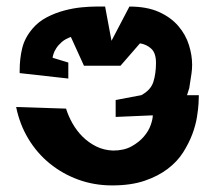

<svg xmlns="http://www.w3.org/2000/svg" viewBox="-20 -562 645 586"><path d="M550.8 -271.5H586.9L585.9 -245.1Q585 -229.5 581.1 -204.6Q577.1 -179.7 566.9 -152.3Q556.6 -125 539.1 -97.2Q521.5 -69.3 492.2 -46.9Q462.9 -24.4 421.4 -10.3Q379.9 3.9 322.3 3.9Q267.6 3.9 219.2 -13.7Q170.9 -31.2 131.8 -63Q92.8 -94.7 66.4 -138.7Q40 -182.6 29.3 -235.4L181.6 -230.5Q188.5 -208 201.2 -185.5Q213.9 -163.1 231.9 -145Q250 -127 273.4 -115.2Q296.9 -103.5 325.2 -102.5Q358.4 -102.5 381.3 -115.2Q404.3 -127.9 418.9 -145Q433.6 -162.1 439.9 -180.2Q446.3 -198.2 446.3 -210L333 -205.1V-256.8L411.1 -271.5Q440.4 -287.1 448.2 -312.5Q456.1 -337.9 456.1 -370.1Q456.1 -400.4 441.4 -413.6Q426.8 -426.8 407.2 -429.7L347.7 -361.3H236.3L196.3 -449.2Q179.7 -443.4 168.9 -434.1Q158.2 -424.8 151.9 -415Q145.5 -405.3 143.1 -397Q140.6 -388.7 140.6 -385.7L188.5 -371.1V-322.3L40 -338.9V-345.7Q40 -383.8 47.9 -415.5Q55.7 -447.3 80.1 -475.6Q97.7 -496.1 123 -509.3Q148.4 -522.5 175.8 -529.8Q203.1 -537.1 229 -539.6Q254.9 -542 272.5 -542H300.8L320.3 -437.5L375 -542Q428.7 -542 465.3 -525.4Q502 -508.8 524.4 -482.4Q546.9 -456.1 556.6 -424.8Q566.4 -393.6 566.4 -364.3Q566.4 -357.4 565.9 -351.1Q565.4 -344.7 564.5 -337.9L557.6 -293Z"/></svg>

Font: Shorif Bongobondhu ANSI V2
Style: Regular
Weight: 400
Designer: Shorif Uddin Shishir, Shorif art & Design, e-mail : shorifart@gmail.com, facebook : Shorif2001
Foundry: Lipighor Font Foundry
Version: Designed By Shorif Uddin Shishir | Build By Niladri Shekhar 